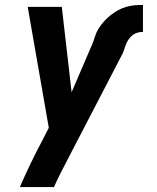

<svg xmlns="http://www.w3.org/2000/svg" viewBox="-20 -548 640 783"><path d="M61 215Q82 166 105.5 117.5Q129 69 154 22L179 -27L93 -520H232L272 -172L355 -365Q362 -381 367 -398Q372 -415 381.5 -430.5Q391 -446 403.5 -460Q416 -474 430.5 -485.5Q445 -497 461 -506Q477 -515 494.5 -520Q512 -525 529 -526.5Q546 -528 563 -528V-418Q551 -418 539.5 -414.5Q528 -411 518.5 -403Q509 -395 502.5 -384.5Q496 -374 492 -362.5Q488 -351 484 -339.5Q480 -328 474 -318L271 73Q253 108 234.5 143.5Q216 179 200 215Z"/></svg>

Font: Iosevka Aile Extrabold
Style: Italic
Weight: 800
Italic angle: -9°
Designer: Belleve Invis
Foundry: Belleve Invis
Version: Version 31.1.0; ttfautohint (v1.8.4)